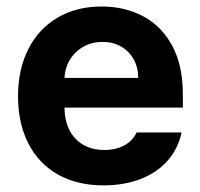

<svg xmlns="http://www.w3.org/2000/svg" viewBox="-20 -557 614 588"><path d="M35.2 -262.7Q35.2 -344.2 66.7 -406.5Q98.1 -468.8 156.2 -502.9Q214.4 -537.1 291 -537.1Q362.3 -537.1 418.7 -507.1Q475.1 -477.1 507.6 -416.5Q540 -356 540 -268.6V-227.5H177.7Q177.7 -188 192.6 -158.7Q207.5 -129.4 235.1 -113.5Q262.7 -97.7 299.8 -97.7Q335.4 -97.7 361.3 -112.1Q387.2 -126.5 398.4 -151.4H536.1Q525.9 -102.5 494.1 -65.9Q462.4 -29.3 411.9 -9.3Q361.3 10.7 296.9 10.7Q216.3 10.7 157.5 -22.5Q98.6 -55.7 66.9 -117.4Q35.2 -179.2 35.2 -262.7ZM403.3 -318.4Q403.3 -350.1 389.4 -375.2Q375.5 -400.4 350.6 -414.6Q325.7 -428.7 293.9 -428.7Q261.7 -428.7 235.6 -414.1Q209.5 -399.4 194.1 -374Q178.7 -348.6 177.7 -318.4Z"/></svg>

Font: Pretendard JP
Style: Bold
Weight: 700
Designer: Base glyphs from Inter by Rasmus Andersson; Hangeul glyphs from Noto Sans CJK(Source Han Sans) by Jang Soo-young and Kan
Foundry: Kil Hyung-jin
Version: Version 1.309